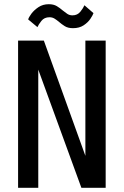

<svg xmlns="http://www.w3.org/2000/svg" viewBox="-20 -893 590 913"><path d="M66 0V-700H188.5L386 -152V-700H482.5V0H367L162 -562V0ZM327 -759Q303.5 -759 288.2 -768.5Q273 -778 261 -788.5Q250.5 -797.5 239.8 -804.2Q229 -811 215.5 -811Q190.5 -811 176.8 -793.5Q163 -776 158 -764L114 -800.5Q116.5 -810.5 129.2 -827.8Q142 -845 163 -859Q184 -873 212 -873Q235 -873 250.2 -863.8Q265.5 -854.5 278 -843.5Q289 -834.5 299.8 -827.2Q310.5 -820 324.5 -820Q348.5 -820 362.5 -837.8Q376.5 -855.5 381.5 -868L424.5 -830.5Q421 -820 409.5 -803Q398 -786 377.5 -772.5Q357 -759 327 -759Z"/></svg>

Font: Trispace SemiCondensed
Style: Regular
Weight: 400
Width: 4
Designer: Tyler Finck
Foundry: Etcetera Type Company
Version: Version 1.210; ttfautohint (v1.8.3)